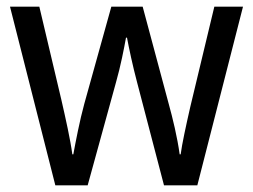

<svg xmlns="http://www.w3.org/2000/svg" viewBox="-20 -557 760 576"><path d="M391 -311 472 -1H572L709 -537H623L551 -237C538 -180 526 -125 522 -94H519C512 -145 498 -203 486 -246L408 -537H314L233 -246C219 -195 207 -132 200 -94H197C191 -139 177 -201 164 -258L98 -537H10L146 -1H243L328 -310C342 -359 352 -411 358 -444H361C367 -412 378 -360 391 -311Z"/></svg>

Font: Noto Sans Thai Looped SemiCondensed
Style: Regular
Weight: 400
Width: 4
Designer: Sasikarn Vongin, Ben Mitchell
Foundry: The Fontpad Ltd
Version: Version 1.001